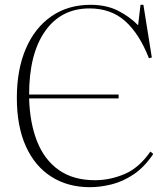

<svg xmlns="http://www.w3.org/2000/svg" viewBox="-20 -764 699 798"><path d="M354 14Q262 14 193.5 -29.5Q125 -73 87.5 -156Q50 -239 50 -357Q50 -475 87.5 -562Q125 -649 194 -696.5Q263 -744 356 -744Q423 -744 471.5 -719Q520 -694 554 -659L564 -744H576L611 -525L599 -522Q559 -624 500 -676.5Q441 -729 352 -729Q234 -729 167.5 -634.5Q101 -540 101 -371H473V-355H101Q104 -252 134.5 -175.5Q165 -99 225 -57Q285 -15 375 -15Q437 -15 497.5 -40.5Q558 -66 605 -134L617 -124Q580 -69 535 -39Q490 -9 443 2.5Q396 14 354 14Z"/></svg>

Font: Display Extralight
Style: Regular
Weight: 200
Designer: Latin by Veronika Burian and Jose Scaglione. Greek by Irene Vlachou. Cyrillic by Vera Evstafieva.
Foundry: TypeTogether
Version: Version 3.002